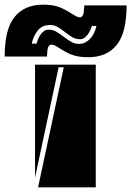

<svg xmlns="http://www.w3.org/2000/svg" viewBox="-119 -802 562 822"><path d="M154 -514H132L31 -42V-525H291V0H44ZM423 -779Q423 -662 380.5 -609.5Q338 -557 259 -557Q224 -557 200 -564Q176 -571 150 -587Q132 -598 121 -604.5Q110 -611 101 -611Q92 -611 87.5 -600.5Q83 -590 82 -560H-99Q-99 -677 -56.5 -729.5Q-14 -782 65 -782Q100 -782 124 -775Q148 -768 174 -752Q192 -741 203 -734.5Q214 -728 223 -728Q232 -728 236.5 -738.5Q241 -749 242 -779ZM275 -691Q272 -683 267.5 -673Q263 -663 257 -654.5Q251 -646 242.5 -640Q234 -634 224 -634Q205 -634 189.5 -643.5Q174 -653 159.5 -664.5Q145 -676 129.5 -685.5Q114 -695 96 -695Q61 -695 42 -670.5Q23 -646 17 -615H37Q40 -624 44 -634.5Q48 -645 54.5 -654Q61 -663 69.5 -669Q78 -675 90 -675Q108 -675 123.5 -665.5Q139 -656 154 -644.5Q169 -633 185 -623.5Q201 -614 219 -614Q235 -614 247.5 -621Q260 -628 269.5 -639Q279 -650 285 -663.5Q291 -677 294 -691Z"/></svg>

Font: J.M. Nexus Grotesque
Style: Regular
Weight: 900
Designer: deFharo
Foundry: deFharo
Version: Version 3.003